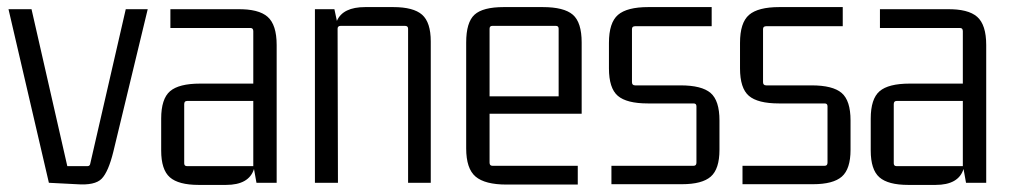

<svg xmlns="http://www.w3.org/2000/svg" viewBox="-20 -516 2854 542"><path d="M300 -88Q286 -31 267 -11.5Q248 8 196 4L118 0L4 -490H69L170 -47H227Q234 -47 235 -55L335 -490H397Z M618 6H541Q484 6 459.5 -15.5Q435 -37 435 -91V-181Q435 -237 460 -258.5Q485 -280 545 -280H695V-428Q695 -437 687 -437H461V-490H650Q710 -491 735.5 -468.5Q761 -446 761 -389V0H704L697 -39Q683 6 618 6ZM695 -47V-231H508Q500 -231 500 -222V-55Q500 -47 508 -47Z M1011 -496H1090Q1147 -496 1171.5 -474.5Q1196 -453 1196 -399V0H1132V-435Q1132 -443 1123 -443H942Q933 -443 933 -435L934 0H869V-490H924L931 -457Q948 -496 1011 -496Z M1611 5H1410Q1349 5 1322.5 -17.5Q1296 -40 1296 -97V-396Q1296 -453 1319.5 -474.5Q1343 -496 1402 -496H1512Q1572 -496 1597 -474.5Q1622 -453 1622 -396V-195H1362V-57Q1362 -48 1370 -48H1611ZM1370 -443Q1362 -443 1362 -435V-244H1557V-435Q1557 -443 1549 -443Z M1905 4H1706V-48H1938Q1946 -48 1946 -57V-216Q1946 -224 1938 -224H1809Q1749 -224 1724 -245.5Q1699 -267 1699 -323V-395Q1699 -452 1724.5 -474Q1750 -496 1810 -496H1989V-442H1773Q1764 -442 1764 -434V-284Q1764 -275 1773 -275H1901Q1961 -275 1986 -253.5Q2011 -232 2011 -176V-93Q2011 -39 1986.5 -17.5Q1962 4 1905 4Z M2275 4H2076V-48H2308Q2316 -48 2316 -57V-216Q2316 -224 2308 -224H2179Q2119 -224 2094 -245.5Q2069 -267 2069 -323V-395Q2069 -452 2094.5 -474Q2120 -496 2180 -496H2359V-442H2143Q2134 -442 2134 -434V-284Q2134 -275 2143 -275H2271Q2331 -275 2356 -253.5Q2381 -232 2381 -176V-93Q2381 -39 2356.5 -17.5Q2332 4 2275 4Z M2621 6H2544Q2487 6 2462.5 -15.5Q2438 -37 2438 -91V-181Q2438 -237 2463 -258.5Q2488 -280 2548 -280H2698V-428Q2698 -437 2690 -437H2464V-490H2653Q2713 -491 2738.5 -468.5Q2764 -446 2764 -389V0H2707L2700 -39Q2686 6 2621 6ZM2698 -47V-231H2511Q2503 -231 2503 -222V-55Q2503 -47 2511 -47Z"/></svg>

Font: Gemunu Libre Light
Style: Regular
Weight: 300
Designer: Puspanada Ekanayake, Sola Matas, Pathum Egodawatta, Kosala Senevirathne
Foundry: mooniak
Version: Version 1.100